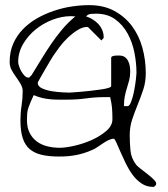

<svg xmlns="http://www.w3.org/2000/svg" viewBox="-20 -728 653 748"><path d="M422.9 -187.5Q414.1 -187.5 402.8 -182.1Q391.6 -176.8 380.9 -169.4Q370.1 -162.1 359.9 -155.3Q349.6 -148.4 340.8 -144.5Q323.2 -136.7 307.6 -131.8Q292 -127 276.9 -124Q261.7 -121.1 245.6 -119.6Q229.5 -118.2 209 -118.2Q169.9 -118.2 141.6 -125Q113.3 -131.8 95.2 -147.5Q77.1 -163.1 68.4 -190.4Q59.6 -217.8 59.6 -258.8Q59.6 -289.1 64 -316.4Q68.4 -343.8 68.4 -373Q68.4 -386.7 60.5 -400.4Q52.7 -414.1 43 -427.2Q33.2 -440.4 25.4 -455.1Q17.6 -469.7 17.6 -486.3Q17.6 -525.4 31.2 -557.1Q44.9 -588.9 68.4 -613.3Q91.8 -637.7 123 -655.8Q154.3 -673.8 189 -685.5Q223.6 -697.3 258.8 -702.6Q293.9 -708 327.1 -708Q383.8 -708 425.3 -685.5Q466.8 -663.1 494.1 -626.5Q521.5 -589.8 534.7 -542Q547.9 -494.1 547.9 -443.4Q547.9 -408.2 538.1 -378.9Q528.3 -349.6 516.6 -320.8Q504.9 -292 495.1 -263.2Q485.4 -234.4 485.4 -201.2Q485.4 -170.9 488.3 -141.1Q491.2 -111.3 510.7 -85.9Q515.6 -80.1 526.9 -71.3Q538.1 -62.5 550.8 -52.7Q563.5 -43 573.7 -33.7Q584 -24.4 587.9 -17.6V-15.6V-12.7Q587.9 -12.7 588.9 -12.7Q588.9 -11.7 588.4 -11.2Q587.9 -10.7 587.9 -9.8V-7.8Q586.9 -6.8 584 -3.9Q581.1 -1 580.1 0H575.2Q550.8 0 530.8 -13.7Q510.7 -27.3 495.6 -48.3Q480.5 -69.3 468.8 -93.8Q457 -118.2 448.2 -138.7Q439.5 -159.2 433.1 -173.3Q426.8 -187.5 422.9 -187.5ZM85 -260.7Q85 -231.4 95.2 -210.9Q105.5 -190.4 123 -177.2Q140.6 -164.1 163.6 -158.2Q186.5 -152.3 212.9 -152.3Q235.4 -152.3 270 -160.2Q304.7 -168 337.4 -182.6Q370.1 -197.3 394 -217.8Q418 -238.3 418 -263.7Q418 -287.1 416.5 -306.2Q415 -325.2 409.2 -349.6Q406.2 -349.6 398.4 -349.6Q390.6 -349.6 387.7 -349.6Q351.6 -349.6 315.9 -344.7Q280.3 -339.8 243.2 -339.8Q223.6 -339.8 207.5 -339.8Q191.4 -339.8 175.8 -341.3Q160.2 -342.8 145 -346.2Q129.9 -349.6 111.3 -357.4Q103.5 -340.8 98.6 -329.1Q93.8 -317.4 90.3 -307.1Q86.9 -296.9 85.9 -285.6Q85 -274.4 85 -260.7ZM487.3 -449.2Q487.3 -431.6 483.4 -416Q479.5 -400.4 474.6 -385.3Q469.7 -370.1 466.3 -353.5Q462.9 -336.9 462.9 -314.5H477.5Q484.4 -314.5 491.2 -332.5Q498 -350.6 502.4 -373.5Q506.8 -396.5 509.3 -417Q511.7 -437.5 511.7 -443.4Q511.7 -481.4 503.9 -522Q496.1 -562.5 477.5 -596.7Q459 -630.9 428.7 -652.8Q398.4 -674.8 353.5 -674.8Q343.8 -674.8 333.5 -673.8Q323.2 -672.9 315.4 -664.1Q328.1 -660.2 340.3 -652.8Q352.5 -645.5 362.3 -635.3Q372.1 -625 377.9 -611.8Q383.8 -598.6 383.8 -584V-580.1Q381.8 -578.1 378.9 -574.7Q376 -571.3 375 -570.3L323.2 -622.1H322.3Q321.3 -622.1 320.8 -622.6Q320.3 -623 319.3 -623Q301.8 -623 282.2 -610.8Q262.7 -598.6 244.6 -581.5Q226.6 -564.5 211.9 -544.9Q197.3 -525.4 187.5 -510.7Q183.6 -504.9 175.3 -490.7Q167 -476.6 157.2 -460Q147.5 -443.4 139.2 -428.7Q130.9 -414.1 127.9 -408.2Q127.9 -408.2 127.4 -406.7Q127 -405.3 127 -405.3Q127 -391.6 144 -383.8Q161.1 -376 182.6 -372.6Q204.1 -369.1 224.1 -368.2Q244.1 -367.2 250 -367.2Q252.9 -367.2 265.6 -368.2Q278.3 -369.1 296.4 -370.6Q314.5 -372.1 335 -374.5Q355.5 -377 373 -379.4Q390.6 -381.8 401.9 -385.3Q413.1 -388.7 413.1 -392.6V-502Q413.1 -506.8 418 -508.8Q422.9 -510.7 428.2 -511.2Q433.6 -511.7 438.5 -511.7Q443.4 -511.7 443.4 -511.7Q457 -511.7 465.3 -506.3Q473.6 -501 478.5 -491.7Q483.4 -482.4 485.4 -471.7Q487.3 -460.9 487.3 -449.2ZM50.8 -486.3Q50.8 -480.5 54.2 -470.2Q57.6 -460 63 -450.2Q68.4 -440.4 75.7 -433.1Q83 -425.8 89.8 -425.8H91.8Q92.8 -425.8 93.8 -425.8Q94.7 -426.8 97.7 -430.2Q100.6 -433.6 102.5 -434.6Q122.1 -465.8 140.6 -496.6Q159.2 -527.3 179.2 -556.6Q199.2 -585.9 221.7 -612.8Q244.1 -639.6 273.4 -664.1Q270.5 -664.1 264.2 -664.6Q257.8 -665 255.9 -665Q220.7 -665 184.1 -650.9Q147.5 -636.7 118.2 -612.8Q88.9 -588.9 69.8 -556.2Q50.8 -523.4 50.8 -486.3Z"/></svg>

Font: Zeyada
Style: Regular
Weight: 400
Version: Version 1.002 2010